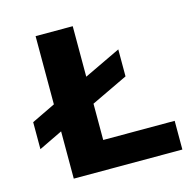

<svg xmlns="http://www.w3.org/2000/svg" viewBox="-99 -760 865 859"><g transform="rotate(-15 334.0 -330.0)"><path d="M311 -133V-301L481 -382V-507L311 -426V-660H139V-344L29 -291V-166L139 -219V0H642V-133Z"/></g></svg>

Font: Work Sans
Style: Bold
Weight: 700
Designer: Wei Huang
Foundry: Wei Huang
Version: Version 2.012